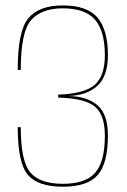

<svg xmlns="http://www.w3.org/2000/svg" viewBox="-20 -700 482 726"><path d="M217.5 6Q311.5 6 349.8 -38.5Q388 -83 388 -188Q388 -267.5 349.2 -301.5Q310.5 -335.5 240 -337Q309.5 -339.5 348.8 -376Q388 -412.5 388 -492Q388 -587 348.8 -633.2Q309.5 -679.5 217.5 -679.5Q128 -679.5 87.5 -631.5Q47 -583.5 47 -435.5H58.5Q58.5 -580 97.8 -624.2Q137 -668.5 217.5 -668.5Q301.5 -668.5 339 -625.8Q376.5 -583 376.5 -491Q376.5 -413.5 338.8 -379.8Q301 -346 200 -342V-331Q300.5 -328.5 338.5 -297.2Q376.5 -266 376.5 -186.5Q376.5 -88.5 340 -46.8Q303.5 -5 217.5 -5Q132 -5 95.2 -47.2Q58.5 -89.5 58.5 -219H47Q47 -84.5 85 -39.2Q123 6 217.5 6Z"/></svg>

Font: Anybody Thin
Style: Regular
Weight: 100
Designer: Tyler Finck
Foundry: Etcetera Type Company
Version: Version 1.114;gftools[0.9.25]